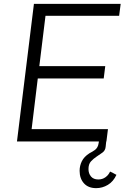

<svg xmlns="http://www.w3.org/2000/svg" viewBox="-20 -734 651 996"><path d="M532 0H68L156 -714H606L598 -652H216L184 -391H526L518 -327H176L144 -64H540ZM531 0H493L492 7Q490 21 485 29.5Q480 38 473 43.5Q466 49 458.5 53Q451 57 444 61Q416 79 404.5 102.5Q393 126 393 152Q393 192 415.5 217Q438 242 479 242Q511 242 539.5 225Q568 208 584 173Q576 168 567.5 164Q559 160 551 156Q543 174 527 185.5Q511 197 490 197Q465 197 452 181.5Q439 166 439 143Q439 117 452 103Q465 89 481 78.5Q497 68 511.5 57.5Q526 47 528 28Z"/></svg>

Font: Josefin Sans
Style: Italic
Weight: 400
Italic angle: -7.5°
Designer: Santiago Orozco
Foundry: Typemade